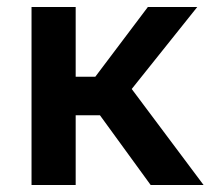

<svg xmlns="http://www.w3.org/2000/svg" viewBox="-20 -528 607 548"><path d="M70 0V-508H196V-309H252L402 -508H543L296 -199H196V0ZM410 0 258 -209 332 -306 561 0Z"/></svg>

Font: REM Medium
Style: Regular
Weight: 500
Designer: Octavio Pardo
Foundry: Ashler Design
Version: Version 1.005;gftools[0.9.28]